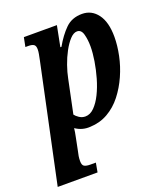

<svg xmlns="http://www.w3.org/2000/svg" viewBox="-164 -642 836 978"><g transform="rotate(-20 253.5 -153.0)"><path d="M114 -396Q118 -416 120.5 -429Q123 -442 123 -454Q123 -473 113.5 -479.5Q104 -486 84 -486H68L78 -536H257L235 -424H241Q271 -477 306 -511.5Q341 -546 396 -546Q448 -546 480 -503Q512 -460 512 -380Q512 -333 501 -280Q490 -227 467.5 -176.5Q445 -126 412.5 -84.5Q380 -43 336.5 -18Q293 7 240 9Q196 12 160 -13Q159 -5 157 9Q155 23 152 35L139 100Q135 116 133 129Q131 142 131 156Q131 178 142 184Q153 190 174 190H204L195 240H-21ZM235 -49Q261 -49 283.5 -71.5Q306 -94 324 -130.5Q342 -167 354.5 -210.5Q367 -254 374 -297.5Q381 -341 381 -376Q381 -412 373 -441.5Q365 -471 342 -471Q323 -471 303.5 -450Q284 -429 266.5 -396.5Q249 -364 236.5 -328Q224 -292 218 -261L180 -79Q187 -69 202 -59Q217 -49 235 -49Z"/></g></svg>

Font: Noto Serif ExtraCondensed
Style: Bold Italic
Weight: 700
Width: 2
Italic angle: -12°
Designer: Monotype Design Team
Foundry: Monotype Imaging Inc.
Version: Version 2.013; ttfautohint (v1.8.4.7-5d5b)